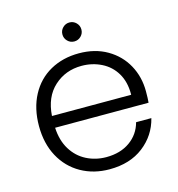

<svg xmlns="http://www.w3.org/2000/svg" viewBox="-106 -798 834 899"><g transform="rotate(-15 311.0 -348.5)"><path d="M311 -613Q292 -613 278.5 -626.5Q265 -640 265 -659Q265 -678 278.5 -691.5Q292 -705 311 -705Q330 -705 343.5 -691.5Q357 -678 357 -659Q357 -640 343.5 -626.5Q330 -613 311 -613ZM574 -301Q574 -265 572 -246H119Q122 -184 149 -140Q176 -96 220 -73.5Q264 -51 316 -51Q384 -51 430.5 -84Q477 -117 492 -173H566Q546 -93 480.5 -42.5Q415 8 316 8Q239 8 178 -26.5Q117 -61 82.5 -124.5Q48 -188 48 -273Q48 -358 82 -422Q116 -486 177 -520Q238 -554 316 -554Q394 -554 452.5 -520Q511 -486 542.5 -428.5Q574 -371 574 -301ZM503 -303Q503 -305 503 -308Q503 -366 478 -408Q453 -450 409 -472Q365 -494 313 -494Q235 -494 180 -444Q125 -394 119 -303Z"/></g></svg>

Font: Fz Poppins Light
Style: Regular
Weight: 300
Designer: Ninad Kale (Devanagari), Jonny Pinhorn (Latin)
Foundry: Indian Type Foundry
Version: Vit hóa bi Vntype.Com & FontZin.Com